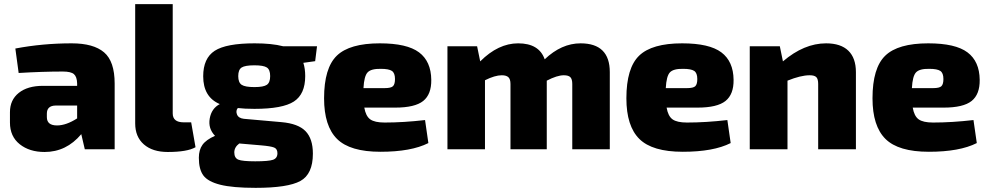

<svg xmlns="http://www.w3.org/2000/svg" viewBox="-20 -720 4772 926"><path d="M70 -368 54 -486Q186 -511 326 -511Q431 -511 482 -467.5Q533 -424 533 -317V0H389L372 -73Q300 13 195 13Q122 13 75 -24.5Q28 -62 28 -129V-179Q28 -238 70.5 -272Q113 -306 187 -306H352V-318Q351 -350 336.5 -362.5Q322 -375 283 -375Q186 -375 70 -368ZM206 -172V-155Q206 -115 255 -115Q299 -115 352 -149V-211H248Q206 -210 206 -172Z M813 -700V-173Q813 -130 866 -130H902L923 -10Q883 13 789 13Q716 13 674 -23.5Q632 -60 632 -125V-700Z M1500 -425 1443 -417Q1452 -389 1452 -353Q1452 -266 1397.5 -230.5Q1343 -195 1207 -195Q1159 -195 1127 -199Q1116 -186 1123 -168Q1130 -150 1156 -147L1337 -131Q1418 -124 1453.5 -87.5Q1489 -51 1489 21Q1489 120 1428.5 153Q1368 186 1213 186Q1102 186 1042.5 171Q983 156 961 126.5Q939 97 939 41Q939 3 956.5 -21.5Q974 -46 1017 -65Q983 -100 991.5 -148.5Q1000 -197 1040 -218Q960 -252 960 -352Q960 -439 1015.5 -475Q1071 -511 1208 -511Q1291 -511 1345 -497H1509ZM1207 -300Q1251 -300 1267 -311Q1283 -322 1283 -353Q1283 -384 1267 -394.5Q1251 -405 1207 -405Q1162 -405 1145.5 -394.5Q1129 -384 1129 -353Q1129 -322 1145.5 -311Q1162 -300 1207 -300ZM1239 -19 1134 -28Q1110 -10 1110 15Q1110 42 1129.5 50Q1149 58 1211 58Q1276 58 1297 50.5Q1318 43 1318 19Q1318 -2 1302 -8.5Q1286 -15 1239 -19Z M1886 -201H1737Q1744 -160 1765.5 -144.5Q1787 -129 1835 -129Q1926 -129 2030 -141L2046 -30Q1963 12 1815 12Q1668 12 1605.5 -50Q1543 -112 1543 -246Q1543 -392 1604.5 -451.5Q1666 -511 1812 -511Q1943 -511 2001 -467.5Q2059 -424 2060 -335Q2061 -265 2021 -233Q1981 -201 1886 -201ZM1733 -295H1835Q1866 -295 1875.5 -304.5Q1885 -314 1885 -339Q1885 -368 1870 -378Q1855 -388 1817 -388Q1770 -389 1753 -371Q1736 -353 1733 -295Z M2281 -497 2296 -424Q2383 -511 2479 -511Q2580 -511 2607 -434Q2688 -511 2780 -511Q2921 -511 2921 -372V0H2740V-315Q2740 -338 2731 -347.5Q2722 -357 2699 -357Q2667 -357 2617 -331V0H2442V-315Q2442 -338 2432 -347.5Q2422 -357 2400 -357Q2367 -357 2319 -333V0H2138V-497Z M3344 -201H3195Q3202 -160 3223.5 -144.5Q3245 -129 3293 -129Q3384 -129 3488 -141L3504 -30Q3421 12 3273 12Q3126 12 3063.5 -50Q3001 -112 3001 -246Q3001 -392 3062.5 -451.5Q3124 -511 3270 -511Q3401 -511 3459 -467.5Q3517 -424 3518 -335Q3519 -265 3479 -233Q3439 -201 3344 -201ZM3191 -295H3293Q3324 -295 3333.5 -304.5Q3343 -314 3343 -339Q3343 -368 3328 -378Q3313 -388 3275 -388Q3228 -389 3211 -371Q3194 -353 3191 -295Z M3741 -497 3756 -424Q3858 -511 3964 -511Q4035 -511 4071.5 -475.5Q4108 -440 4108 -372V0H3926V-315Q3926 -339 3917 -348Q3908 -357 3885 -357Q3842 -357 3778 -331V0H3596V-497Z M4531 -201H4382Q4389 -160 4410.5 -144.5Q4432 -129 4480 -129Q4571 -129 4675 -141L4691 -30Q4608 12 4460 12Q4313 12 4250.5 -50Q4188 -112 4188 -246Q4188 -392 4249.5 -451.5Q4311 -511 4457 -511Q4588 -511 4646 -467.5Q4704 -424 4705 -335Q4706 -265 4666 -233Q4626 -201 4531 -201ZM4378 -295H4480Q4511 -295 4520.5 -304.5Q4530 -314 4530 -339Q4530 -368 4515 -378Q4500 -388 4462 -388Q4415 -389 4398 -371Q4381 -353 4378 -295Z"/></svg>

Font: Exo 2.0 Extra Bold
Style: Regular
Weight: 800
Designer: Natanael Gama
Version: Version 1.001;PS 001.001;hotconv 1.0.70;makeotf.lib2.5.58329